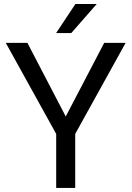

<svg xmlns="http://www.w3.org/2000/svg" viewBox="-20 -921 645 941"><path d="M114.3 -710.9H8.3L255.4 -264.6V0H348.6V-264.6L595.7 -710.9H490.7L302.2 -350.1ZM254.9 -758.8H329.1L454.1 -901.4H349.6Z"/></svg>

Font: Bert Sans
Style: Regular
Weight: 400
Designer: Christian Robertson (Google), Cristiano Sobral
Foundry: Google, Cristiano Sobral
Version: Version 3.101